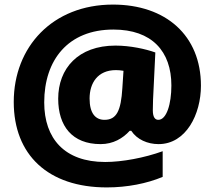

<svg xmlns="http://www.w3.org/2000/svg" viewBox="-20 -743 937 838"><path d="M857 -369C857 -588 704 -723 473 -723C209 -723 40 -538 40 -298C40 -67 190 75 446 75C535 75 621 58 690 29V-83C610 -54 513 -36 439 -36C262 -36 173 -138 173 -296C173 -481 277 -614 475 -614C643 -614 728 -519 728 -370C728 -289 707 -220 671 -220C657 -220 647 -231 647 -262C647 -280 648 -301 648 -308L658 -514C616 -529 549 -544 484 -544C321 -544 234 -444 234 -312C234 -193 295 -114 419 -114C474 -114 516 -139 546 -172H553C578 -134 624 -114 672 -114C792 -114 857 -244 857 -369ZM371 -313C371 -380 406 -437 486 -437C498 -437 506 -436 519 -434L514 -358C508 -260 489 -220 436 -220C397 -220 371 -248 371 -313Z"/></svg>

Font: Noto Sans Thai Looped Black
Style: Regular
Weight: 900
Designer: Sasikarn Vongin, Ben Mitchell
Foundry: The Fontpad Ltd
Version: Version 1.001